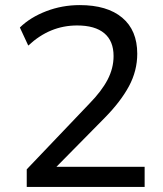

<svg xmlns="http://www.w3.org/2000/svg" viewBox="-20 -734 640 754"><path d="M85 0V-69L331 -327Q379 -376 402.5 -421Q426 -466 426 -514Q426 -573 389.5 -603.5Q353 -634 283 -634Q229 -634 181.5 -614.5Q134 -595 91 -555L58 -626Q99 -666 161.5 -690Q224 -714 293 -714Q401 -714 460 -664.5Q519 -615 519 -523Q519 -456 486.5 -395.5Q454 -335 391 -271L176 -53V-79H548V0Z"/></svg>

Font: Mulish Medium
Style: Regular
Weight: 500
Designer: Vernon Adams
Foundry: Vernon Adams
Version: Version 3.603; ttfautohint (v1.8.3)